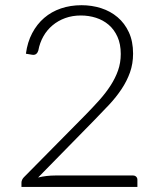

<svg xmlns="http://www.w3.org/2000/svg" viewBox="-20 -736 620 756"><path d="M301 -715.5Q341.5 -715.5 378.2 -703.8Q415 -692 443 -668.2Q471 -644.5 487.5 -608.8Q504 -573 504 -525Q504 -485 491.8 -450.8Q479.5 -416.5 458.5 -385Q437.5 -353.5 409.8 -323.8Q382 -294 351.5 -263L130 -37Q146 -41 163.2 -43Q180.5 -45 198 -45H503.5Q511.5 -45 516.2 -40.2Q521 -35.5 521 -28V0H64.5V-17Q64.5 -22.5 67.2 -28.2Q70 -34 74 -38L315.5 -282.5Q345.5 -313 371 -341.5Q396.5 -370 415.2 -399Q434 -428 444.8 -458.5Q455.5 -489 455.5 -523.5Q455.5 -562.5 442.5 -591.2Q429.5 -620 407.8 -638.5Q386 -657 357.8 -666Q329.5 -675 298.5 -675Q265 -675 236.8 -664.8Q208.5 -654.5 186.8 -636.2Q165 -618 150.8 -592.8Q136.5 -567.5 131 -537.5Q126 -520 111 -520Q110 -520 108.5 -520.2Q107 -520.5 106 -520.5L82 -524.5Q88 -570 106.8 -605.5Q125.5 -641 154 -665.5Q182.5 -690 220 -702.8Q257.5 -715.5 301 -715.5Z"/></svg>

Font: o
Style: Regular
Weight: 300
Designer: Lukasz Dziedzic
Foundry: Lukasz Dziedzic
Version: Version 1.104; Western+Polish opensource; ttfautohint (v1.8.